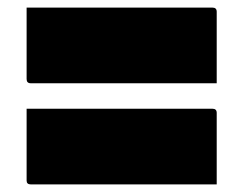

<svg xmlns="http://www.w3.org/2000/svg" viewBox="-20 -551 640 505"><path d="M50 -531H539Q550 -531 550 -520V-332H61Q50 -332 50 -343ZM50 -265H539Q550 -265 550 -254V-66H61Q50 -66 50 -76Z"/></svg>

Font: Recursive Mn Lnr St XBk
Style: Regular
Weight: 1000
Monospace: yes
Version: Version 1.079;hotconv 1.0.112;makeotfexe 2.5.65598; ttfautoh